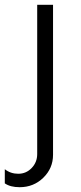

<svg xmlns="http://www.w3.org/2000/svg" viewBox="-38 -520 337 800"><path d="M44 260Q5 260 -18 244V185Q6 204 38 204Q71 204 94 180Q117 156 117 122V-500H183V125Q183 181 142.5 220.5Q102 260 44 260Z"/></svg>

Font: Oakes Grotesk Light
Style: Regular
Weight: 300
Designer: Samuel Oakes
Foundry: Samuel Oakes
Version: Version 1.000;PS 001.000;hotconv 1.0.88;makeotf.lib2.5.64775